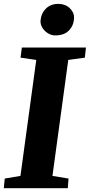

<svg xmlns="http://www.w3.org/2000/svg" viewBox="-29 -994 474 1014"><path d="M-9 0 -4 -51 79 -65 162.5 -677.5 79.5 -689.5 86.5 -743H425L419 -689.5L331.5 -677.5L248 -65L333 -51L329 0ZM262 -807Q242.5 -807 224.2 -818.2Q206 -829.5 195 -847.2Q184 -865 185 -884Q187.5 -922 212.8 -947.8Q238 -973.5 279 -973.5Q315.5 -973.5 339.2 -951Q363 -928.5 362 -900Q361.5 -861.5 336.2 -834.2Q311 -807 262 -807Z"/></svg>

Font: Merriweather Black
Style: Italic
Weight: 900
Italic angle: -7.8°
Designer: Eben Sorkin
Foundry: Eben Sorkin
Version: Version 2.200;gftools[0.9.31]